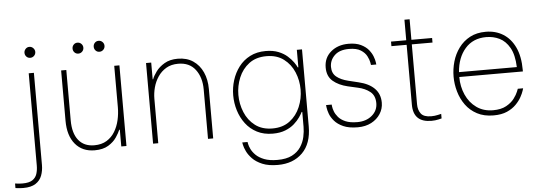

<svg xmlns="http://www.w3.org/2000/svg" viewBox="-105 -872 3551 1257"><g transform="rotate(-5 1670.5 -243.5)"><path d="M121 -630Q106 -630 96 -640.5Q86 -651 86 -666Q86 -680 96 -691Q106 -702 121 -702Q136 -702 146.5 -691Q157 -680 157 -666Q157 -651 146.5 -640.5Q136 -630 121 -630ZM2 215Q-17 215 -33.5 213Q-50 211 -50 211V181Q-50 181 -34 183Q-18 185 0 185Q42 185 64 170.5Q86 156 94 131Q102 106 102 76V-530H136V76Q136 113 124 145Q112 177 82.5 196Q53 215 2 215Z M576 -630Q561 -630 551 -640.5Q541 -651 541 -666Q541 -681 551 -691.5Q561 -702 576 -702Q591 -702 601.5 -691.5Q612 -681 612 -666Q612 -651 601.5 -640.5Q591 -630 576 -630ZM437 -630Q422 -630 412 -640.5Q402 -651 402 -666Q402 -681 412 -691.5Q422 -702 437 -702Q452 -702 462.5 -691.5Q473 -681 473 -666Q473 -651 462.5 -640.5Q452 -630 437 -630ZM489 10Q408 10 361.5 -45.5Q315 -101 315 -199V-530H349V-199Q349 -114 385.5 -68.5Q422 -23 489 -23Q537 -23 570.5 -43.5Q604 -64 624.5 -98Q645 -132 654.5 -173.5Q664 -215 664 -258V-530H698V0H664V-110H660Q652 -90 633 -61.5Q614 -33 579 -11.5Q544 10 489 10Z M873 0V-530H907V-420H910Q918 -442 938.5 -470Q959 -498 994.5 -519Q1030 -540 1082 -540Q1141 -540 1182.5 -512Q1224 -484 1246 -435.5Q1268 -387 1268 -325V0H1234V-325Q1234 -404 1195 -455.5Q1156 -507 1082 -507Q1036 -507 1003 -487.5Q970 -468 948.5 -436Q927 -404 917 -366.5Q907 -329 907 -292V0Z M1675 210Q1614 210 1573.5 193Q1533 176 1509 151Q1485 126 1473.5 101.5Q1462 77 1458.5 60Q1455 43 1455 43H1490Q1490 43 1492.5 56.5Q1495 70 1504.5 90Q1514 110 1534 130Q1554 150 1588.5 163.5Q1623 177 1675 177Q1734 177 1771 158Q1808 139 1828.5 108Q1849 77 1856.5 42Q1864 7 1864 -24V-122H1860Q1854 -109 1839.5 -88Q1825 -67 1801.5 -46Q1778 -25 1743 -11Q1708 3 1660 3Q1601 3 1556.5 -20Q1512 -43 1482.5 -82Q1453 -121 1438 -169.5Q1423 -218 1423 -269Q1423 -320 1438 -368Q1453 -416 1482.5 -455Q1512 -494 1556.5 -517Q1601 -540 1660 -540Q1708 -540 1743 -526Q1778 -512 1801.5 -491Q1825 -470 1839.5 -449.5Q1854 -429 1860 -415H1864V-530H1898V-24Q1898 89 1837 149.5Q1776 210 1675 210ZM1661 -31Q1729 -31 1774.5 -65.5Q1820 -100 1843 -155Q1866 -210 1866 -269Q1866 -329 1843.5 -383Q1821 -437 1775.5 -471.5Q1730 -506 1662 -506Q1593 -506 1547.5 -471.5Q1502 -437 1479.5 -382.5Q1457 -328 1457 -269Q1457 -210 1479.5 -155Q1502 -100 1547.5 -65.5Q1593 -31 1661 -31Z M2218 10Q2160 10 2123 -6.5Q2086 -23 2065 -47.5Q2044 -72 2035.5 -96Q2027 -120 2025 -136.5Q2023 -153 2023 -153H2060Q2060 -153 2061.5 -140Q2063 -127 2070 -108Q2077 -89 2093.5 -69.5Q2110 -50 2140 -37Q2170 -24 2218 -24Q2276 -24 2314 -56Q2352 -88 2352 -137Q2352 -187 2320 -212.5Q2288 -238 2241 -248L2175 -263Q2116 -277 2079 -308.5Q2042 -340 2042 -398Q2042 -462 2088 -501Q2134 -540 2204 -540Q2253 -540 2285 -524.5Q2317 -509 2335 -487Q2353 -465 2361.5 -442.5Q2370 -420 2372 -404.5Q2374 -389 2374 -389H2339Q2339 -389 2336 -406.5Q2333 -424 2321 -447.5Q2309 -471 2281.5 -488.5Q2254 -506 2204 -506Q2142 -506 2109.5 -474.5Q2077 -443 2077 -399Q2077 -357 2105 -334Q2133 -311 2182 -299L2248 -283Q2316 -267 2352 -230.5Q2388 -194 2388 -137Q2388 -97 2366.5 -63.5Q2345 -30 2307 -10Q2269 10 2218 10Z M2702 10Q2583 10 2583 -106V-500H2483V-530H2583V-665H2617V-530H2753V-500H2617V-106Q2617 -69 2635.5 -44.5Q2654 -20 2703 -20Q2726 -20 2747.5 -25Q2769 -30 2769 -30V0Q2769 0 2748 5Q2727 10 2702 10Z M3110 10Q3048 10 3002.5 -14Q2957 -38 2928 -78Q2899 -118 2885 -167Q2871 -216 2871 -265Q2871 -315 2885 -364Q2899 -413 2928.5 -453Q2958 -493 3002 -516.5Q3046 -540 3106 -540Q3170 -540 3219.5 -509.5Q3269 -479 3297.5 -419Q3326 -359 3326 -270V-260H2908Q2908 -197 2932 -143Q2956 -89 3001.5 -56.5Q3047 -24 3110 -24Q3163 -24 3197 -43Q3231 -62 3249.5 -87Q3268 -112 3275.5 -131Q3283 -150 3283 -150H3318Q3318 -150 3313 -134Q3308 -118 3295 -94Q3282 -70 3258.5 -46Q3235 -22 3199 -6Q3163 10 3110 10ZM2909 -292H3289Q3286 -373 3259.5 -419.5Q3233 -466 3193 -485.5Q3153 -505 3106 -505Q3019 -505 2967.5 -446Q2916 -387 2909 -292Z"/></g></svg>

Font: Be Vietnam Pro Thin
Style: Regular
Weight: 100
Designer: Lam Bao, Tony Le, Vietanh Nguyen
Foundry: Yellow Type Foundry
Version: Version 1.002; ttfautohint (v1.8.3)